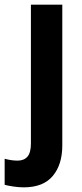

<svg xmlns="http://www.w3.org/2000/svg" viewBox="-67 -566 354 826"><path d="M35 240Q15 240 -9 236.5Q-33 233 -47 229V117Q-18 125 9 125Q36 125 51 108Q66 91 66 51V-546H201V60Q201 142 160 191Q119 240 35 240Z"/></svg>

Font: Noto Sans Gujarati Condensed
Style: Bold
Weight: 700
Width: 3
Designer: Jelle Bosma - Monotype Design Team, Universal Thirst
Foundry: Monotype Imaging Inc.
Version: Version 2.106; ttfautohint (v1.8.4.7-5d5b)